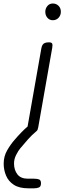

<svg xmlns="http://www.w3.org/2000/svg" viewBox="-106 -736 358 1068"><path d="M71.5 0Q53 0 48.8 -8.5Q44.5 -17 46 -24L124 -467Q126 -479 130.8 -486.5Q135.5 -494 144 -497.2Q152.5 -500.5 166 -500.5Q180.5 -500.5 184 -493.8Q187.5 -487 184.5 -470L106.5 -27Q105.5 -21.5 100.5 -10.8Q95.5 0 71.5 0ZM188 -623.5Q169.5 -623.5 157.8 -637Q146 -650.5 146 -670.5Q146 -688.5 157.5 -702.5Q169 -716.5 188 -716.5Q206.5 -716.5 219.5 -703.8Q232.5 -691 232.5 -670.5Q232.5 -651 219.8 -637.2Q207 -623.5 188 -623.5ZM52 311.5Q1 311.5 -29 292Q-59 272.5 -72.2 241Q-85.5 209.5 -85.5 174.5Q-85.5 133.5 -66.2 100.2Q-47 67 -25 42Q-9 23 11 2.2Q31 -18.5 50 -34.5Q61.5 -43 65.8 -44Q70 -45 76.5 -45Q86.5 -45 94.2 -38.2Q102 -31.5 103.8 -22.8Q105.5 -14 97.5 -7Q70 16 50 38.8Q30 61.5 6.5 89.5Q-4.5 102.5 -16.2 125.8Q-28 149 -28 173.5Q-28 209.5 -9.2 233.8Q9.5 258 49 258H83Q100.5 258 111.2 262Q122 266 122 283.5Q122 302 110.5 306.8Q99 311.5 83 311.5Z"/></svg>

Font: Edu AU VIC WA NT Hand
Style: Regular
Weight: 400
Designer: Tina and Corey Anderson, Eben Sorkin, Mirko Velimirovic
Foundry: Google for Education
Version: Version 1.001